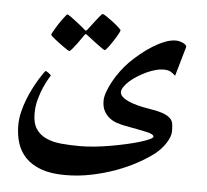

<svg xmlns="http://www.w3.org/2000/svg" viewBox="-44 -463 684 635"><g transform="rotate(5 298.0 -145.0)"><path d="M528.3 -232.9Q520 -240.7 512 -245.4Q503.9 -250 487.3 -250Q475.6 -250 461.2 -245.8Q446.8 -241.7 432.1 -234.9Q417.5 -228 403.3 -219.2Q389.2 -210.4 378.4 -200.7Q367.7 -190.9 361.1 -181.4Q354.5 -171.9 354.5 -163.6Q354.5 -155.3 362.3 -147.9Q370.1 -140.6 383.3 -134.8Q396.5 -128.9 413.6 -124.5Q430.7 -120.1 448.7 -117.2Q478.5 -112.8 497.3 -106.4Q516.1 -100.1 525.9 -88.9Q531.2 -82.5 532.7 -72.5Q534.2 -62.5 534.2 -48.3Q534.2 -40 530.3 -29.8Q526.4 -19.5 519.8 -9.3Q513.2 1 504.6 10.3Q496.1 19.5 487.3 26.9Q464.4 44.9 432.1 62.7Q399.9 80.6 361.8 94.5Q323.7 108.4 281.2 117.2Q238.8 126 194.8 126Q147 126 114.7 114.3Q82.5 102.5 62.7 82Q43 61.5 34.4 34.2Q25.9 6.8 25.9 -24.9Q25.9 -46.4 31.2 -68.6Q36.6 -90.8 44.7 -111.6Q52.7 -132.3 62.3 -150.6Q71.8 -168.9 80.1 -182.4Q88.4 -195.8 94 -203.6Q99.6 -211.4 100.6 -211.4Q101.6 -211.4 104.7 -209.5Q107.9 -207.5 111.1 -205.3Q114.3 -203.1 116.5 -200.9Q118.7 -198.7 118.7 -198.2Q118.2 -196.3 111.3 -185.1Q104.5 -173.8 96.7 -156.2Q88.9 -138.7 82.5 -115.7Q76.2 -92.8 76.2 -67.9Q76.2 -36.1 88.6 -17.3Q101.1 1.5 122.6 11.2Q144 21 173.1 23.7Q202.1 26.4 235.4 26.4Q257.3 26.4 283.7 23.7Q310.1 21 336.7 16.4Q363.3 11.7 388.2 6.1Q413.1 0.5 432.4 -5.4Q451.7 -11.2 463.1 -16.6Q474.6 -22 474.6 -25.9Q474.6 -34.2 448.7 -39.8Q422.9 -45.4 377.4 -53.7Q364.7 -56.2 351.1 -60.5Q337.4 -64.9 326.2 -73.5Q314.9 -82 307.4 -95.7Q299.8 -109.4 299.8 -129.9Q299.8 -143.1 305.9 -159.9Q312 -176.8 322 -195.1Q332 -213.4 345.2 -231.2Q358.4 -249 373 -263.7Q388.2 -278.8 407 -294.2Q425.8 -309.6 445.6 -321.8Q465.3 -334 484.6 -341.6Q503.9 -349.1 521 -349.1Q527.3 -349.1 533.7 -347.4Q540 -345.7 545.2 -343.3Q550.3 -340.8 553.5 -337.6Q556.6 -334.5 556.6 -331.1ZM272 -415.5Q274.9 -415.5 285.2 -408.7Q295.4 -401.9 306.6 -393.3Q317.9 -384.8 326.7 -376.7Q335.4 -368.7 335.4 -366.7Q335.4 -364.7 332.5 -358.9Q329.6 -353 325 -345.2Q320.3 -337.4 314.7 -328.9Q309.1 -320.3 304 -313.2Q298.8 -306.2 294.7 -301.5Q290.5 -296.9 289.1 -296.9Q287.1 -296.9 277.6 -303.7Q268.1 -310.5 256.8 -318.8L227.5 -341.3Q224.6 -344.2 221.2 -344.2Q219.7 -344.2 217.3 -339.8Q206.1 -324.2 197.3 -311.5Q189.5 -300.8 182.1 -292.2Q174.8 -283.7 172.4 -283.7Q171.4 -283.7 166.3 -286.9Q161.1 -290 153.8 -295.2Q146.5 -300.3 138.7 -306.2Q130.9 -312 124 -317.4Q117.2 -322.8 112.8 -326.9Q108.4 -331.1 108.4 -332.5Q108.4 -334.5 111.6 -340.3Q114.7 -346.2 119.6 -354.2Q124.5 -362.3 130.1 -371.1Q135.7 -379.9 141.1 -387Q146.5 -394 150.4 -398.9Q154.3 -403.8 155.3 -403.8Q158.7 -403.8 168.5 -396.7Q178.2 -389.6 189 -381.3Q201.7 -371.6 215.8 -359.4Q218.8 -356 221.2 -356Q222.7 -356 223.9 -356.9Q225.1 -357.9 227.5 -361.3Q238.8 -376 248 -388.2Q255.9 -398.4 262.9 -407Q270 -415.5 272 -415.5Z"/></g></svg>

Font: Scheherazade
Style: Bold
Weight: 700
Version: Version 2.100 (build 932/914)